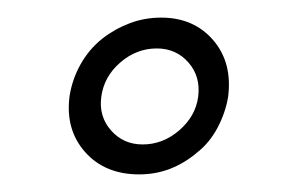

<svg xmlns="http://www.w3.org/2000/svg" viewBox="-20 -669 322 218"><path d="M142 -505Q120 -505 106 -521Q92 -537 95 -559Q98 -582 116.5 -598Q135 -614 158 -614Q180 -614 194 -598Q208 -582 205 -559Q202 -537 183.5 -521Q165 -505 142 -505ZM59 -560Q54 -522 76.5 -496.5Q99 -471 138 -471Q157 -471 173.5 -477.5Q190 -484 204 -496Q218 -507 227 -524Q236 -541 239 -559Q244 -598 222 -623.5Q200 -649 163 -649Q144 -649 127 -642.5Q110 -636 96 -625Q81 -613 71.5 -596Q62 -579 59 -560Z"/></svg>

Font: Josefin Slab Thin Medium
Style: Italic
Weight: 500
Italic angle: -12°
Version: Version 2.000